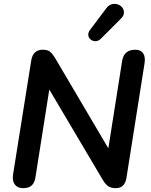

<svg xmlns="http://www.w3.org/2000/svg" viewBox="-20 -972 787 1000"><path d="M100 8Q72 8 57.5 -10.5Q43 -29 48 -63L143 -659Q148 -687 163.5 -700Q179 -713 202 -713Q227 -713 239.5 -703.5Q252 -694 265 -673L564 -166H539L616 -654Q621 -684 638 -698.5Q655 -713 685 -713Q713 -713 725.5 -694.5Q738 -676 733 -643L639 -48Q635 -20 621 -6Q607 8 584 8Q559 8 544 -2Q529 -12 516 -34L217 -539H242L165 -51Q161 -21 145.5 -6.5Q130 8 100 8ZM506 -771Q493 -758 478.5 -757.5Q464 -757 453 -765.5Q442 -774 440 -787.5Q438 -801 448 -815L533 -928Q546 -946 562.5 -950Q579 -954 593.5 -949Q608 -944 617 -932.5Q626 -921 625.5 -905.5Q625 -890 610 -875Z"/></svg>

Font: Nunito ExtraLight
Style: Italic
Weight: 200
Italic angle: -9°
Designer: Vernon Adams
Foundry: Vernon Adams
Version: Version 3.602